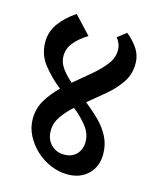

<svg xmlns="http://www.w3.org/2000/svg" viewBox="-101 -711 646 788"><g transform="rotate(15 222.5 -317.0)"><path d="M261 6Q223 6 188 -9Q153 -24 127 -48Q98 -75 81 -108Q64 -141 64 -179Q64 -222 85.5 -258Q107 -294 140 -326Q97 -360 64.5 -401Q32 -442 32 -496Q32 -539 57 -574.5Q82 -610 127 -640L197 -565Q160 -542 139.5 -516.5Q119 -491 119 -460Q119 -433 136 -409Q153 -385 180 -362Q216 -392 250 -420.5Q284 -449 306.5 -478Q329 -507 329 -539Q329 -555 323.5 -568Q318 -581 310 -590L347 -619Q374 -598 393.5 -569.5Q413 -541 413 -504Q413 -460 389.5 -425Q366 -390 330 -359.5Q294 -329 258 -300Q289 -276 317.5 -248Q346 -220 363.5 -186.5Q381 -153 381 -112Q381 -59 347.5 -26.5Q314 6 261 6ZM148 -150Q148 -114 170 -91.5Q192 -69 226 -69Q259 -69 278.5 -89.5Q298 -110 298 -142Q298 -177 274.5 -207Q251 -237 216 -265Q187 -239 167.5 -211Q148 -183 148 -150Z"/></g></svg>

Font: Noto Serif Devanagari ExtraCondensed SemiBold
Style: Regular
Weight: 600
Width: 2
Designer: Universal Thirst, Indian Type Foundry and the Monotype Design Team
Foundry: Monotype Imaging Inc.
Version: Version 2.004; ttfautohint (v1.8.4.7-5d5b)